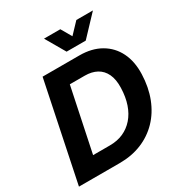

<svg xmlns="http://www.w3.org/2000/svg" viewBox="-212 -1085 1161 1234"><g transform="rotate(-30 368.5 -468.0)"><path d="M14 0 165 -729H438Q530 -729 595.5 -691Q661 -653 694.5 -585Q728 -517 725 -425Q722 -329 691.5 -250.5Q661 -172 607 -116Q553 -60 479.5 -30Q406 0 317 0ZM194 -130H318Q374 -130 418 -149.5Q462 -169 494.5 -206Q527 -243 545 -295.5Q563 -348 565 -415Q567 -477 547.5 -518Q528 -559 491 -579Q454 -599 403 -599H292ZM379 -791 295 -936H416L461 -858L535 -936H658L521 -791Z"/></g></svg>

Font: Mona Sans ExtraLight
Style: Bold Italic
Weight: 700
Italic angle: -11.6951°
Version: Version 2.000